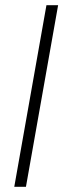

<svg xmlns="http://www.w3.org/2000/svg" viewBox="-20 -720 248 740"><path d="M35 0 159 -700H204L80 0Z"/></svg>

Font: DM Sans 9pt ExtraLight
Style: Italic
Weight: 250
Italic angle: -10°
Version: Version 4.004;gftools[0.9.30]